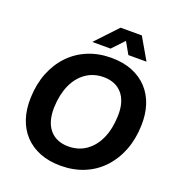

<svg xmlns="http://www.w3.org/2000/svg" viewBox="-164 -1067 1112 1208"><g transform="rotate(20 392.5 -463.5)"><path d="M377.6 9.3Q298 9.3 236.9 -15.1Q175.9 -39.6 134.4 -84.1Q92.9 -128.6 72.6 -190.6Q52.3 -252.7 55 -329Q58 -422.1 87.9 -497.1Q117.7 -572 169.9 -626.3Q222.1 -680.6 292.6 -709.4Q363 -738.3 447.4 -738.3Q526.3 -738.3 587.4 -713.9Q648.4 -689.4 689.9 -644.8Q731.4 -600.1 751.6 -538.1Q771.7 -476 769 -400Q766 -307.6 736.1 -232.3Q706.3 -157 654.4 -102.7Q602.6 -48.4 532.3 -19.6Q462 9.3 377.6 9.3ZM380.6 -121.4Q448.9 -121.4 499.4 -157Q549.9 -192.6 578.5 -256.6Q607.1 -320.6 609.7 -405.7Q611.7 -455.9 600.7 -493.4Q589.7 -530.9 567.7 -556.3Q545.7 -581.7 514.4 -594.6Q483 -607.6 443.6 -607.6Q376.3 -607.6 325.4 -572.1Q274.6 -536.7 246.1 -473.1Q217.6 -409.4 214.3 -323.3Q213 -272.9 224 -235.4Q235 -197.9 257.1 -172.4Q279.3 -147 310.5 -134.2Q341.7 -121.4 380.6 -121.4ZM299 -790.9 435.7 -936.1H577.9L662 -790.9H540.6L495.9 -869.7L421.6 -790.9Z"/></g></svg>

Font: Mona Sans
Style: Italic
Weight: 200
Italic angle: -11.6951°
Designer: Deni Anggara
Foundry: GitHub
Version: Version 2.000